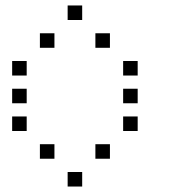

<svg xmlns="http://www.w3.org/2000/svg" viewBox="-20 -696 640 692"><path d="M224.8 -676.2Q223.8 -676.2 223.8 -676.2Q223.8 -676.2 223.8 -675.2V-624.8Q223.8 -623.8 223.8 -623.8Q223.8 -623.8 224.8 -623.8H275.2Q276.2 -623.8 276.2 -623.8Q276.2 -623.8 276.2 -624.8V-675.2Q276.2 -676.2 276.2 -676.2Q276.2 -676.2 275.2 -676.2ZM124.8 -576.2Q123.8 -576.2 123.8 -576.2Q123.8 -576.2 123.8 -575.2V-524.8Q123.8 -523.8 123.8 -523.8Q123.8 -523.8 124.8 -523.8H175.2Q176.2 -523.8 176.2 -523.8Q176.2 -523.8 176.2 -524.8V-575.2Q176.2 -576.2 176.2 -576.2Q176.2 -576.2 175.2 -576.2ZM324.8 -576.2Q323.8 -576.2 323.8 -576.2Q323.8 -576.2 323.8 -575.2V-524.8Q323.8 -523.8 323.8 -523.8Q323.8 -523.8 324.8 -523.8H375.2Q376.2 -523.8 376.2 -523.8Q376.2 -523.8 376.2 -524.8V-575.2Q376.2 -576.2 376.2 -576.2Q376.2 -576.2 375.2 -576.2ZM24.8 -476.2Q23.8 -476.2 23.8 -476.2Q23.8 -476.2 23.8 -475.2V-424.8Q23.8 -423.8 23.8 -423.8Q23.8 -423.8 24.8 -423.8H75.2Q76.2 -423.8 76.2 -423.8Q76.2 -423.8 76.2 -424.8V-475.2Q76.2 -476.2 76.2 -476.2Q76.2 -476.2 75.2 -476.2ZM424.8 -476.2Q423.8 -476.2 423.8 -476.2Q423.8 -476.2 423.8 -475.2V-424.8Q423.8 -423.8 423.8 -423.8Q423.8 -423.8 424.8 -423.8H475.2Q476.2 -423.8 476.2 -423.8Q476.2 -423.8 476.2 -424.8V-475.2Q476.2 -476.2 476.2 -476.2Q476.2 -476.2 475.2 -476.2ZM24.8 -376.2Q23.8 -376.2 23.8 -376.2Q23.8 -376.2 23.8 -375.2V-324.8Q23.8 -323.8 23.8 -323.8Q23.8 -323.8 24.8 -323.8H75.2Q76.2 -323.8 76.2 -323.8Q76.2 -323.8 76.2 -324.8V-375.2Q76.2 -376.2 76.2 -376.2Q76.2 -376.2 75.2 -376.2ZM424.8 -376.2Q423.8 -376.2 423.8 -376.2Q423.8 -376.2 423.8 -375.2V-324.8Q423.8 -323.8 423.8 -323.8Q423.8 -323.8 424.8 -323.8H475.2Q476.2 -323.8 476.2 -323.8Q476.2 -323.8 476.2 -324.8V-375.2Q476.2 -376.2 476.2 -376.2Q476.2 -376.2 475.2 -376.2ZM24.8 -276.2Q23.8 -276.2 23.8 -276.2Q23.8 -276.2 23.8 -275.2V-224.8Q23.8 -223.8 23.8 -223.8Q23.8 -223.8 24.8 -223.8H75.2Q76.2 -223.8 76.2 -223.8Q76.2 -223.8 76.2 -224.8V-275.2Q76.2 -276.2 76.2 -276.2Q76.2 -276.2 75.2 -276.2ZM424.8 -276.2Q423.8 -276.2 423.8 -276.2Q423.8 -276.2 423.8 -275.2V-224.8Q423.8 -223.8 423.8 -223.8Q423.8 -223.8 424.8 -223.8H475.2Q476.2 -223.8 476.2 -223.8Q476.2 -223.8 476.2 -224.8V-275.2Q476.2 -276.2 476.2 -276.2Q476.2 -276.2 475.2 -276.2ZM124.8 -176.2Q123.8 -176.2 123.8 -176.2Q123.8 -176.2 123.8 -175.2V-124.8Q123.8 -123.8 123.8 -123.8Q123.8 -123.8 124.8 -123.8H175.2Q176.2 -123.8 176.2 -123.8Q176.2 -123.8 176.2 -124.8V-175.2Q176.2 -176.2 176.2 -176.2Q176.2 -176.2 175.2 -176.2ZM324.8 -176.2Q323.8 -176.2 323.8 -176.2Q323.8 -176.2 323.8 -175.2V-124.8Q323.8 -123.8 323.8 -123.8Q323.8 -123.8 324.8 -123.8H375.2Q376.2 -123.8 376.2 -123.8Q376.2 -123.8 376.2 -124.8V-175.2Q376.2 -176.2 376.2 -176.2Q376.2 -176.2 375.2 -176.2ZM224.8 -76.2Q223.8 -76.2 223.8 -76.2Q223.8 -76.2 223.8 -75.2V-24.8Q223.8 -23.8 223.8 -23.8Q223.8 -23.8 224.8 -23.8H275.2Q276.2 -23.8 276.2 -23.8Q276.2 -23.8 276.2 -24.8V-75.2Q276.2 -76.2 276.2 -76.2Q276.2 -76.2 275.2 -76.2Z"/></svg>

Font: Doto Black
Style: Regular
Weight: 900
Monospace: yes
Version: Version 1.000